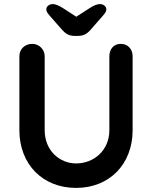

<svg xmlns="http://www.w3.org/2000/svg" viewBox="-20 -916 745 941"><path d="M516 -640V-278C516 -178 439 -115 353 -115C272 -115 199 -178 199 -278V-640C199 -675 170 -701 139 -701C101 -701 75 -675 75 -640V-278C75 -111 189 5 353 5C516 5 630 -111 630 -278V-640C630 -675 607 -701 572 -701C537 -701 516 -675 516 -640ZM362 -740C389 -740 406 -750 423 -769L486 -841C498 -855 501 -861 501 -871C501 -883 488 -896 470 -896C457 -896 442 -891 419 -876L354 -834L289 -876C267 -890 251 -896 238 -896C220 -896 207 -883 207 -871C207 -861 210 -855 222 -841L285 -769C302 -750 319 -740 346 -740Z"/></svg>

Font: Hotpoint
Style: Bold
Weight: 700
Designer: Andrew Paglinawan, Luciano Perondi, Riccardo Olocco
Foundry: CAST Cooperativa Anonima Servizi Tipografici
Version: Version 1.000;PS 2.1;hotconv 16.6.51;makeotf.lib2.5.65220